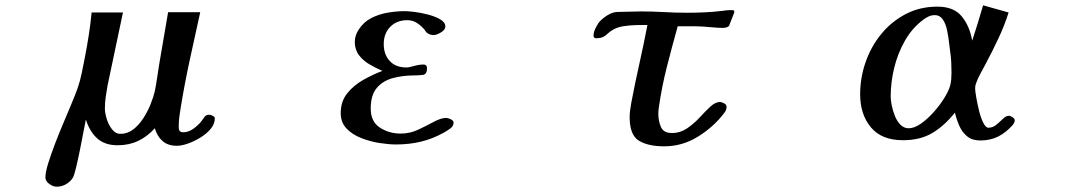

<svg xmlns="http://www.w3.org/2000/svg" viewBox="-20 -546 4040 723"><path d="M789 -101Q789 -80 774 -61.5Q759 -43 735.5 -28.5Q712 -14 688 -5.5Q664 3 646 3Q613 3 592.5 -14.5Q572 -32 563 -63Q535 -32 500.5 -15.5Q466 1 423 1Q375 1 346.5 -24.5Q318 -50 304 -94H303Q300 -80 294 -48Q288 -16 280.5 21Q273 58 266 87Q259 116 254 124Q244 139 228 148Q212 157 193 157Q180 157 165.5 146.5Q151 136 151 122Q151 103 161 70.5Q171 38 186 -1.5Q201 -41 218 -81Q235 -121 249.5 -156Q264 -191 272 -213Q282 -242 288 -272Q294 -302 300 -332Q308 -373 314.5 -415Q321 -457 325 -499H443Q429 -430 414 -361.5Q399 -293 385 -224Q381 -202 378 -180.5Q375 -159 375 -137Q375 -122 381.5 -99.5Q388 -77 401.5 -59.5Q415 -42 434 -42Q460 -42 481.5 -58.5Q503 -75 519.5 -100.5Q536 -126 547 -153.5Q558 -181 563 -203Q568 -227 571.5 -252Q575 -277 579 -301L613 -500H734Q714 -410 694.5 -320Q675 -230 660 -138Q657 -121 655 -103.5Q653 -86 653 -68Q653 -58 656.5 -53Q660 -48 671 -48Q690 -48 708.5 -61.5Q727 -75 738 -89Q744 -97 750 -105.5Q756 -114 768 -114Q773 -114 781 -110Q789 -106 789 -101Z M1688 -84Q1688 -71 1675.5 -62Q1663 -53 1652 -47Q1609 -23 1565 -12.5Q1521 -2 1471 -2Q1444 -2 1409 -7.5Q1374 -13 1340.5 -26Q1307 -39 1285 -62Q1263 -85 1263 -120Q1263 -164 1287.5 -194.5Q1312 -225 1348.5 -245.5Q1385 -266 1420 -279Q1397 -289 1372.5 -303Q1348 -317 1332 -338Q1316 -359 1316 -388Q1316 -401 1320 -413Q1324 -425 1331 -435Q1350 -464 1379 -478.5Q1408 -493 1441 -498.5Q1474 -504 1505 -504Q1517 -504 1541.5 -501Q1566 -498 1592.5 -491Q1619 -484 1638 -473Q1657 -462 1657 -446Q1657 -434 1640.5 -424Q1624 -414 1613 -414Q1600 -414 1590 -421Q1586 -423 1583.5 -427Q1581 -431 1578 -435Q1566 -449 1550 -459.5Q1534 -470 1514 -470Q1474 -470 1449.5 -445Q1425 -420 1425 -380Q1425 -341 1447.5 -316.5Q1470 -292 1510 -292Q1521 -292 1539 -297.5Q1557 -303 1575 -303Q1588 -303 1588 -289Q1588 -266 1572.5 -264Q1557 -262 1540 -262Q1497 -262 1459.5 -252Q1422 -242 1399 -215Q1376 -188 1376 -137Q1376 -88 1410.5 -65.5Q1445 -43 1489 -43Q1524 -43 1555.5 -58Q1587 -73 1614 -87.5Q1641 -102 1660 -102Q1667 -102 1677.5 -97Q1688 -92 1688 -84Z M2745 -499 2725 -448Q2717 -441 2702 -441Q2683 -441 2664 -443Q2645 -445 2626 -446Q2613 -447 2599.5 -447Q2586 -447 2572 -447H2532Q2511 -372 2491.5 -295.5Q2472 -219 2461 -142Q2460 -136 2459.5 -129.5Q2459 -123 2459 -117Q2459 -90 2469 -67.5Q2479 -45 2511 -45Q2541 -45 2567 -62.5Q2593 -80 2614.5 -103.5Q2636 -127 2655 -144.5Q2674 -162 2691 -162Q2697 -162 2706.5 -157Q2716 -152 2716 -144Q2716 -137 2713.5 -131Q2711 -125 2706 -119Q2666 -67 2607.5 -31Q2549 5 2481 5Q2420 5 2385.5 -16.5Q2351 -38 2351 -105Q2351 -119 2353 -132Q2355 -145 2357 -158Q2371 -232 2387.5 -305.5Q2404 -379 2418 -452Q2400 -452 2376 -451.5Q2352 -451 2329 -447.5Q2306 -444 2290 -435Q2276 -427 2268.5 -419.5Q2261 -412 2251.5 -407Q2242 -402 2223 -402Q2221 -402 2218 -404.5Q2215 -407 2215 -410Q2215 -424 2221 -436.5Q2227 -449 2234 -460Q2246 -475 2266.5 -488Q2287 -501 2306 -501Q2328 -501 2349.5 -502Q2371 -503 2393 -503Q2437 -503 2480 -500.5Q2523 -498 2566 -498Q2600 -498 2633 -499.5Q2666 -501 2699 -505Q2717 -508 2734 -508Q2737 -508 2741 -507.5Q2745 -507 2745 -502Z M3563 -272Q3563 -292 3562 -312.5Q3561 -333 3558 -352Q3556 -365 3553.5 -387.5Q3551 -410 3546 -433.5Q3541 -457 3530 -473Q3519 -489 3501 -489Q3488 -489 3478 -484.5Q3468 -480 3457 -472Q3415 -441 3387.5 -392.5Q3360 -344 3347 -289.5Q3334 -235 3334 -183Q3334 -169 3338 -149Q3342 -129 3350 -109Q3358 -89 3371 -76Q3384 -63 3402 -63Q3423 -63 3448 -80.5Q3473 -98 3496.5 -124.5Q3520 -151 3536.5 -178Q3553 -205 3558 -224Q3561 -236 3562 -248Q3563 -260 3563 -272ZM3801 -93Q3801 -88 3799.5 -85Q3798 -82 3795 -77Q3770 -48 3740 -32.5Q3710 -17 3671 -17Q3641 -17 3622 -32.5Q3603 -48 3592.5 -72Q3582 -96 3576 -121H3575Q3536 -72 3490.5 -45Q3445 -18 3380 -18Q3300 -18 3259.5 -66.5Q3219 -115 3219 -191Q3219 -253 3239.5 -312Q3260 -371 3298.5 -418Q3337 -465 3390.5 -493Q3444 -521 3510 -521Q3571 -521 3601 -485Q3631 -449 3641 -393Q3652 -426 3662 -459Q3672 -492 3682 -526L3778 -499Q3762 -448 3739 -400Q3728 -376 3716 -352.5Q3704 -329 3692 -306Q3682 -287 3672 -269Q3662 -251 3655 -231Q3652 -224 3652 -213Q3652 -204 3656 -180.5Q3660 -157 3666.5 -130Q3673 -103 3682.5 -84Q3692 -65 3702 -65Q3718 -65 3731.5 -76Q3745 -87 3756.5 -98.5Q3768 -110 3779 -110Q3785 -110 3793 -104.5Q3801 -99 3801 -93Z"/></svg>

Font: Kaisei Tokumin
Style: Bold
Weight: 700
Designer: Font-Kai, 金井和夫
Foundry: KAZUO KANAI
Version: Version 5.003